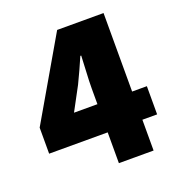

<svg xmlns="http://www.w3.org/2000/svg" viewBox="-118 -733 776 832"><g transform="rotate(-20 270.0 -317.0)"><path d="M290 0V-142H20V-262L236 -634H450V-272H518V-142H450V0ZM182 -272H290V-344Q290 -376 292.5 -419Q295 -462 296 -494H292Q280 -466 267 -437.5Q254 -409 240 -380Z"/></g></svg>

Font: Assistant ExtraBold
Style: Regular
Weight: 800
Designer: Hebrew By Ben Nathan, Latin by Paul Hunt
Version: Version 3.000